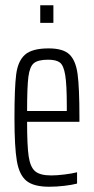

<svg xmlns="http://www.w3.org/2000/svg" viewBox="-20 -702 356 730"><path d="M282 -239H83Q83 -148 89 -107.5Q95 -67 113.5 -51Q132 -35 175 -35Q196 -35 224.5 -38.5Q253 -42 273 -47V-4Q254 1 224.5 4.5Q195 8 167 8Q108 8 80.5 -14.5Q53 -37 44 -90.5Q35 -144 35 -254Q35 -368 41.5 -419Q48 -470 75 -494Q102 -518 165 -518Q220 -518 244 -495Q268 -472 275 -420.5Q282 -369 282 -256ZM83 -280H234V-299Q234 -380 228 -416.5Q222 -453 208 -464Q194 -475 163 -475Q125 -475 109 -462Q93 -449 88 -410.5Q83 -372 83 -280ZM133 -615V-682H183V-615Z"/></svg>

Font: Saira Ultra Condensed Light
Style: Regular
Weight: 300
Width: 1
Designer: Hector Gatti with collaboration of the Omnibus-Type team
Foundry: Omnibus-Type
Version: Version 1.001; ttfautohint (v1.8)